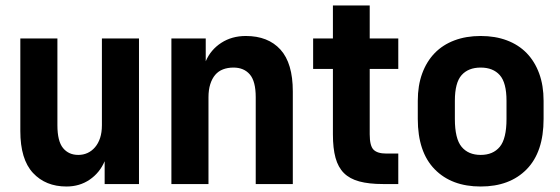

<svg xmlns="http://www.w3.org/2000/svg" viewBox="-20 -670 2040 699"><path d="M222 9Q146 9 100 -40.5Q54 -90 54 -193V-530H189V-214Q189 -156 209.5 -131Q230 -106 265 -106Q283 -106 298.5 -113Q314 -120 326 -134Q338 -148 344.5 -168Q351 -188 351 -214V-530H486V0H361V-83Q343 -41 306.5 -16Q270 9 222 9Z M604 -530H729V-447Q747 -489 785.5 -514Q824 -539 875 -539Q956 -539 1001 -489.5Q1046 -440 1046 -337V0H911V-316Q911 -374 889.5 -399Q868 -424 830 -424Q809 -424 792 -417.5Q775 -411 763.5 -397.5Q752 -384 745.5 -363.5Q739 -343 739 -316V0H604Z M1374 0Q1323 0 1288 -9.5Q1253 -19 1232 -40Q1211 -61 1201.5 -95.5Q1192 -130 1192 -181V-419H1120V-530H1192V-650H1326V-530H1430V-419H1326V-181Q1326 -139 1340 -125Q1354 -111 1386 -111H1430V0Z M1730 9Q1624 9 1562.5 -53.8Q1501 -116.6 1501 -237V-303Q1501 -358.6 1517 -402.4Q1533.1 -446.2 1562.5 -476.6Q1592 -507 1634.5 -523Q1677 -539 1730 -539Q1783.1 -539 1825.5 -523Q1868 -507 1897.5 -476.6Q1926.9 -446.2 1943 -402.4Q1959 -358.6 1959 -303V-237Q1959 -116.6 1897.5 -53.8Q1836 9 1730 9ZM1730 -106Q1775 -106 1799.5 -135.5Q1824 -165 1824 -237V-303Q1824 -369 1799.5 -396.5Q1775 -424 1730 -424Q1685 -424 1660.5 -396.5Q1636 -369 1636 -303V-237Q1636 -165 1660.5 -135.5Q1685 -106 1730 -106Z"/></svg>

Font: Golos UI VF
Style: Regular
Weight: 400
Designer: A.Korolkova, Vitaly Kuzmin
Foundry: ParaType Ltd
Version: Version 2.000